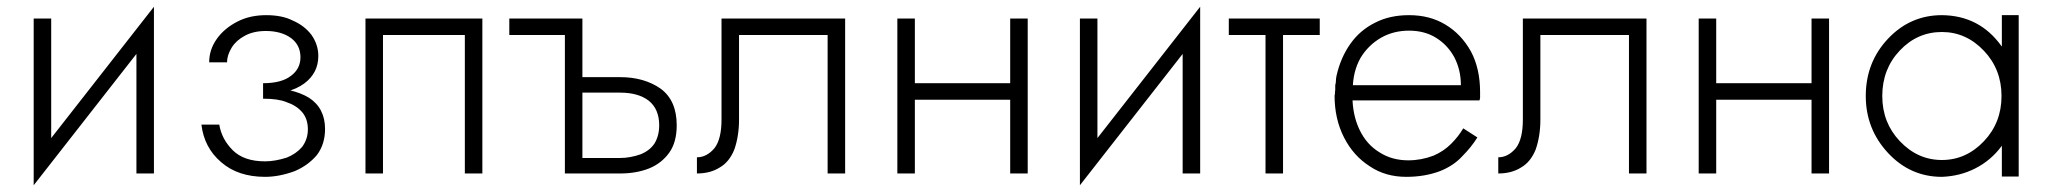

<svg xmlns="http://www.w3.org/2000/svg" viewBox="-20 -515 6077 570"><path d="M432 -415 437 -495 85 -45 80 35ZM132 -460H80V35L132 -39ZM437 -495 385 -421V0H437Z M761 -268V-235Q839 -235 883 -267Q925 -298 925 -349Q925 -382 905 -411Q884 -439 849 -454Q818 -470 770 -470Q722 -470 685 -451Q646 -431 624 -400Q601 -368 601 -330H654Q654 -351 668 -374Q681 -395 707 -409Q733 -423 769 -423Q815 -423 844 -402Q872 -381 872 -345Q872 -311 844 -290Q816 -268 761 -268ZM767 10Q809 10 855 -7Q895 -24 921 -55Q945 -87 945 -132Q945 -194 897 -225Q847 -255 761 -255V-222Q806 -222 830 -212Q860 -202 877 -182Q894 -162 894 -131Q894 -102 877 -79Q859 -58 831 -47Q796 -36 767 -36Q704 -36 671 -69Q638 -102 631 -145H578Q586 -77 636 -34Q686 10 767 10Z M1117 -411H1360V0H1412V-460H1065V0H1117Z M1821 -286H1688V-240H1821Q1875 -240 1906 -216Q1937 -191 1937 -143Q1937 -112 1923 -89Q1909 -68 1882 -57Q1851 -46 1821 -46H1688V0H1821Q1869 0 1907 -15Q1944 -30 1967 -62Q1989 -93 1989 -143Q1989 -217 1941 -252Q1892 -286 1821 -286ZM1709 0V-460H1492V-411H1657V0Z M2174 -411H2437V0H2489V-460H2122V-160Q2122 -102 2101 -75Q2078 -48 2049 -48V0Q2089 0 2117 -18Q2145 -34 2160 -71Q2174 -111 2174 -160Z M2675 -219H3011V-268H2675ZM2979 -460V0H3031V-460ZM2644 -460V0H2696V-460Z M3538 -415 3543 -495 3191 -45 3186 35ZM3238 -460H3186V35L3238 -39ZM3543 -495 3491 -421V0H3543Z M3628 -460V-411H3898V-460ZM3737 -446V0H3789V-446Z M4317 -262H3975V-217H4372Q4373 -218 4373 -220L4374 -224V-230V-242Q4374 -311 4347 -362Q4318 -414 4271 -442Q4225 -470 4163 -470Q4106 -470 4063 -448Q4018 -426 3989 -385Q3960 -344 3948 -291Q3947 -288 3946.5 -283Q3946 -278 3946 -275Q3946 -272 3945.5 -269Q3945 -266 3944.5 -264.5Q3944 -263 3944 -262V-248Q3943 -243 3943 -236Q3942 -233 3942 -231Q3942 -162 3970 -107Q3998 -52 4047 -21Q4093 10 4155 10Q4210 10 4255 -7Q4295 -23 4320 -50Q4348 -78 4366 -107L4324 -134Q4310 -110 4288 -88Q4266 -66 4236 -53Q4199 -39 4161 -39Q4112 -39 4075 -63Q4037 -86 4016 -130Q3995 -174 3995 -231L3996 -249Q3996 -302 4019 -343Q4042 -381 4080 -403Q4117 -424 4163 -424Q4209 -424 4243 -403Q4277 -382 4297 -346Q4317 -308 4317 -262Z M4553 -411H4816V0H4868V-460H4501V-160Q4501 -102 4480 -75Q4457 -48 4428 -48V0Q4468 0 4496 -18Q4524 -34 4539 -71Q4553 -111 4553 -160Z M5054 -219H5390V-268H5054ZM5358 -460V0H5410V-460ZM5023 -460V0H5075V-460Z M5922 -81 5923 -83V9H5973V-470H5923V-377L5922 -378Q5857 -469 5745 -470Q5651 -470 5585 -400Q5519 -330 5519 -230Q5519 -132 5585 -61Q5651 10 5745 10Q5799 8 5844 -15Q5891 -39 5922 -81ZM5870 -96Q5817 -40 5745 -40Q5673 -40 5620 -96Q5568 -151 5568 -230Q5568 -310 5620 -365Q5672 -420 5745 -420Q5817 -420 5870 -364Q5922 -309 5922 -230Q5922 -151 5870 -96Z"/></svg>

Font: NM-font
Style: Light
Weight: 500
Designer: ""
Foundry: ""
Version: ""